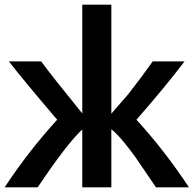

<svg xmlns="http://www.w3.org/2000/svg" viewBox="-20 -800 833 826"><path d="M142 6H0Q101 -148 226 -285Q85 -450 18 -536H157Q206 -469 334 -312V-780H459V-311L532 -395Q598 -480 637 -536H774Q689 -424 567 -285Q687 -154 793 6H651Q641 -8 612 -51.5Q583 -95 562.5 -124Q542 -153 512.5 -189Q483 -225 459 -244V6H334V-243Q268 -182 142 6Z"/></svg>

Font: Repo
Style: DemiBold
Weight: 600
Designer: Stefan Peev
Foundry: Context Ltd
Version: Version 001.000